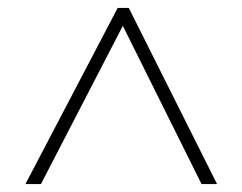

<svg xmlns="http://www.w3.org/2000/svg" viewBox="-20 -739 610 483"><path d="M44 -276 276 -719H304L526 -276H487L289 -674L83 -276Z"/></svg>

Font: Noto Sans Lao UI ExtLt
Style: Regular
Weight: 200
Designer: Monotype Design Team
Foundry: Monotype Imaging Inc.
Version: Version 2.000; ttfautohint (v1.8.4.7-5d5b)